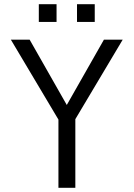

<svg xmlns="http://www.w3.org/2000/svg" viewBox="-20 -900 640 920"><path d="M341 0H260V-327L32 -710H122L300 -397L478 -710H568L341 -329ZM251 -795H166V-880H251ZM434 -795H349V-880H434Z"/></svg>

Font: Orbit
Style: Regular
Weight: 400
Designer: Sooun Cho
Foundry: JAMO
Version: Version 1.000; ttfautohint (v1.8.4.7-5d5b);gftools[0.9.29]